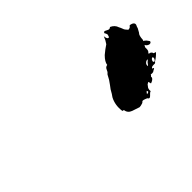

<svg xmlns="http://www.w3.org/2000/svg" viewBox="-39 -725 440 440"><g transform="rotate(-45 180.5 -505.5)"><path d="M205 -476Q209 -481 215 -492L221 -500L228 -510Q229 -512 234 -521L238 -525L241 -531Q243 -536 249 -537Q250 -546 261 -557L271 -565L281 -572L286 -580L290 -589Q291 -580 294 -579Q296 -578 297 -579.5Q298 -581 299 -586L298 -589L297 -591Q295 -593 297 -595Q299 -597 302 -595L306 -593Q311 -590 315 -594Q326 -589 329 -579L331 -575L333 -570Q334 -566 340 -560Q342 -559 346 -561L348 -563L350 -565Q356 -564 359 -561.5Q362 -559 361 -555Q360 -553 359 -550.5Q358 -548 358 -547L353 -538Q350 -535 349 -531L348 -526Q348 -519 346 -517Q348 -517 352 -513L355 -509L357 -506Q356 -501 350 -502Q344 -504 342 -509Q341 -508 339 -504V-499Q339 -492 334 -489Q336 -487 337 -487H338L340 -486L342 -484L343 -481Q347 -479 349 -479Q342 -471 332 -465Q330 -462 328 -462H324Q317 -462 316 -458L319 -457Q320 -456 319 -455L315 -453L312 -451Q308 -450 304 -451Q304 -450 303 -449Q302 -448 301 -447V-444Q299 -439 290 -436L289 -440L288 -443L283 -440L280 -436Q276 -432 277 -424Q275 -424 272 -421L268 -417Q263 -412 260 -418Q249 -423 247 -421L245 -419L243 -418Q237 -416 233 -416L224 -419L215 -422Q204 -426 203 -437Q200 -437 199 -438Q196 -459 205 -476ZM332 -466Q338 -472 335 -476Q331 -476 329 -471Q327 -466 332 -466ZM315 -477Q312 -473 313 -469L316 -472L318 -475Q322 -479 324 -480Q320 -482 315 -477ZM272 -427V-429L271 -431L268 -428L266 -425Q270 -425 272 -427Z"/></g></svg>

Font: Kom-post
Style: Regular
Weight: 400
Designer: @guaschetti
Foundry: guaschetti
Version: Version 1.00 December 6, 2021, initial release